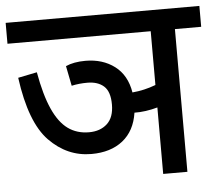

<svg xmlns="http://www.w3.org/2000/svg" viewBox="-56 -677 833 729"><g transform="rotate(-5 360.0 -312.0)"><path d="M729.5 -543.9H629.4V0H537.1V-253.4Q515.1 -247.1 491.9 -243.9Q468.8 -240.7 448.7 -241.2Q438.5 -172.4 392.3 -135.7Q346.2 -99.1 272.5 -99.1Q180.7 -99.1 112.3 -169.2Q43.9 -239.3 20.5 -411.6L92.8 -426.3Q108.4 -338.4 132.6 -284.7Q156.7 -231 190.7 -206.5Q224.6 -182.1 270.5 -182.1Q313.5 -182.1 339.8 -206.3Q366.2 -230.5 366.2 -279.8Q366.2 -328.6 343.3 -349.4Q320.3 -370.1 280.3 -370.1Q248.5 -370.1 220.2 -363.8L205.1 -439.9Q235.4 -453.6 280.3 -453.6Q345.7 -453.6 391.4 -419.2Q437 -384.8 447.8 -318.4Q493.2 -322.3 537.1 -338.9V-543.9H-8.8V-623.5H729.5Z"/></g></svg>

Font: Varta SemiBold
Style: Regular
Weight: 600
Designer: Joana Correia, Viktoriya Grabowska, Eben Sorkin
Foundry: Sorkin Type
Version: Version 1.003; ttfautohint (v1.3) -l 8 -r 24 -G 200 -x 12 -H